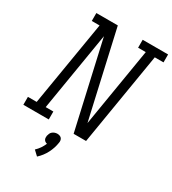

<svg xmlns="http://www.w3.org/2000/svg" viewBox="-242 -856 1093 1217"><g transform="rotate(30 304.5 -247.0)"><path d="M-13 0V-58H51L154 -677H97V-735H254L384 -160L397 -103L492 -677H436V-735H622V-677H558L446 0H355L283 -318L212 -632L117 -58H173V0ZM226 241 192 209Q208 194 220 176.5Q232 159 240 139Q233 138 227 134Q221 130 217.5 124Q214 118 213.5 110.5Q213 103 214 96Q216 87 220 78Q224 69 231.5 63Q239 57 248 54Q257 51 266 51Q275 51 283.5 54Q292 57 297 63Q302 69 303.5 78Q305 87 303 96Q297 136 277.5 174Q258 212 226 241Z"/></g></svg>

Font: Iosevka Curly Slab LtEx
Style: Italic
Weight: 300
Width: 7
Italic angle: -9°
Monospace: yes
Designer: Belleve Invis
Foundry: Belleve Invis
Version: Version 11.1.0; ttfautohint (v1.8.3)